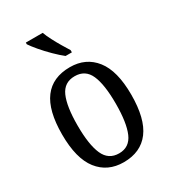

<svg xmlns="http://www.w3.org/2000/svg" viewBox="-188 -866 874 976"><g transform="rotate(-30 249.0 -378.0)"><path d="M248 10Q154 10 100 -59Q46 -128 46 -269Q46 -409 97.5 -477.5Q149 -546 251 -546Q344 -546 398 -477.5Q452 -409 452 -269Q452 -128 400 -59Q348 10 248 10ZM250 -41Q311 -41 336 -99Q361 -157 361 -269Q361 -381 336 -437.5Q311 -494 249 -494Q187 -494 162 -437.5Q137 -381 137 -269Q137 -157 162.5 -99Q188 -41 250 -41ZM261 -606Q238 -624 209 -652.5Q180 -681 155.5 -710Q131 -739 120 -756V-766H219Q227 -744 241 -717Q255 -690 270.5 -664Q286 -638 298 -619V-606Z"/></g></svg>

Font: Noto Serif Thai Condensed
Style: Regular
Weight: 400
Width: 3
Designer: Monotype Design Team
Foundry: Monotype Imaging Inc.
Version: Version 2.002; ttfautohint (v1.8.4.7-5d5b)